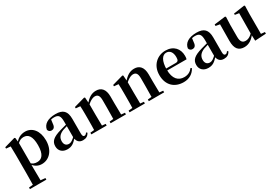

<svg xmlns="http://www.w3.org/2000/svg" viewBox="68 -1637 4311 2980"><g transform="rotate(-30 2223.5 -146.5)"><path d="M36.9 259.3H331.1V230.8L225.4 220.1H146L36.9 230.8ZM109.4 259.3H248.4C246.4 175.6 245.4 83.5 245.4 13V-63L247.1 -75.6V-455L245.8 -460.8L237.2 -540.9L224.2 -550.4L30.2 -495.2V-470.7L109.4 -463.8C111.4 -415.2 112.4 -374.7 112.4 -308.7V13.8C112.4 83.8 111.4 175.6 109.4 259.3ZM395.1 16.2C526.8 16.2 631.9 -93.2 631.9 -271.4C631.9 -449.4 538.1 -551.9 415.6 -551.9C338.5 -551.9 267.6 -517.8 217.5 -437.5H209.1L224 -421.1C273.8 -478.5 311.2 -490.8 352.6 -490.8C435.6 -490.8 487 -429.4 487 -270.1C487 -103.7 428.1 -46.7 347.1 -46.7C301.2 -46.7 267.8 -57.7 230.6 -97.8L212.1 -82.3H224.3C272 -11.6 330.6 16.2 395.1 16.2Z M852.6 16.2C933.4 16.2 973.5 -18.5 1031.7 -82.4H1066.8L1051.3 -135.5C983.4 -62.3 948.2 -45.3 916 -45.3C867.3 -45.3 834.8 -75.1 834.8 -135.9C834.8 -202.7 871.7 -247.7 943.1 -276.7C978.3 -289.6 1036.3 -304.9 1090 -318.9V-344.4C1036.7 -331.6 963.3 -313.4 911.4 -297.9C759 -255.1 709.3 -204.1 709.3 -117.6C709.3 -33.9 769.1 16.2 852.6 16.2ZM1132.1 15.2C1188.2 15.2 1223.5 -5.4 1247.9 -53.4L1230.7 -67.2C1212.5 -41.2 1201.3 -33.8 1185.7 -33.8C1163.7 -33.8 1152.1 -48.4 1152.1 -94.8V-356.2C1152.1 -494.2 1094.2 -551.9 961.1 -551.9C820.4 -551.9 737.8 -495.7 725.2 -406.5C732.9 -376.3 754.6 -360.2 786.3 -360.2C819.7 -360.2 848.1 -381.6 851.9 -439.2L862.1 -516.3L799.8 -491.2C847.9 -510.9 881.8 -518.3 916 -518.3C993.1 -518.3 1020.9 -487.8 1020.9 -381.4V-94C1029 -26.4 1063.7 15.2 1132.1 15.2Z M1287 0H1561.6V-29.9L1455.7 -40.2H1392.6L1287 -29.9ZM1357.2 0H1498.6C1496.6 -50.2 1495.6 -165.6 1495.6 -234.8V-428L1488.2 -541.7L1475.2 -550.4L1279.1 -495.2V-470.7L1357.2 -463.8C1359.9 -415.2 1360.9 -376.3 1360.9 -310.2V-234.8C1360.9 -165.6 1359.9 -50.2 1357.2 0ZM1632.3 0H1906.9V-29.9L1798.8 -40.2H1736.2L1632.3 -29.9ZM1701 0H1842.2C1840.2 -50.2 1838.5 -162.8 1838.5 -234.8V-360.5C1838.5 -492.9 1777.8 -551.9 1685.5 -551.9C1612.8 -551.9 1548.8 -520.8 1473.9 -425.7H1458.6L1463.5 -383.3C1524.4 -454.2 1586 -484.2 1627.2 -484.2C1678 -484.2 1704 -454.1 1704 -369.8V-234.8C1704 -162.8 1703 -50.2 1701 0Z M1972 0H2246.6V-29.9L2140.7 -40.2H2077.6L1972 -29.9ZM2042.2 0H2183.6C2181.6 -50.2 2180.6 -165.6 2180.6 -234.8V-428L2173.2 -541.7L2160.2 -550.4L1964.1 -495.2V-470.7L2042.2 -463.8C2044.9 -415.2 2045.9 -376.3 2045.9 -310.2V-234.8C2045.9 -165.6 2044.9 -50.2 2042.2 0ZM2317.3 0H2591.9V-29.9L2483.8 -40.2H2421.2L2317.3 -29.9ZM2386 0H2527.2C2525.2 -50.2 2523.5 -162.8 2523.5 -234.8V-360.5C2523.5 -492.9 2462.8 -551.9 2370.5 -551.9C2297.8 -551.9 2233.8 -520.8 2158.9 -425.7H2143.6L2148.5 -383.3C2209.4 -454.2 2271 -484.2 2312.2 -484.2C2363 -484.2 2389 -454.1 2389 -369.8V-234.8C2389 -162.8 2388 -50.2 2386 0Z M2937.2 16.2C3036.4 16.2 3110.6 -29.4 3153.1 -109.9L3135.2 -123.2C3099.5 -75.9 3053.1 -47.5 2982.4 -47.5C2878.6 -47.5 2802.7 -117.3 2802.7 -282.7C2802.7 -444.8 2857.5 -518 2925.1 -518C2988.5 -518 3029.3 -468.1 3029.3 -380.4C3029.3 -325.7 3016.6 -304.6 2974.4 -304.6H2719.1V-270.2H3149.7C3154.4 -288.1 3156.4 -306.2 3156.4 -330.9C3156.4 -454.7 3076.8 -551.9 2930.4 -551.9C2788.3 -551.9 2660.6 -448.8 2660.6 -268.8C2660.6 -83.9 2775.3 16.2 2937.2 16.2Z M3378.6 16.2C3459.4 16.2 3499.5 -18.5 3557.7 -82.4H3592.8L3577.3 -135.5C3509.4 -62.3 3474.2 -45.3 3442 -45.3C3393.3 -45.3 3360.8 -75.1 3360.8 -135.9C3360.8 -202.7 3397.7 -247.7 3469.1 -276.7C3504.3 -289.6 3562.3 -304.9 3616 -318.9V-344.4C3562.7 -331.6 3489.3 -313.4 3437.4 -297.9C3285 -255.1 3235.3 -204.1 3235.3 -117.6C3235.3 -33.9 3295.1 16.2 3378.6 16.2ZM3658.1 15.2C3714.2 15.2 3749.5 -5.4 3773.9 -53.4L3756.7 -67.2C3738.5 -41.2 3727.3 -33.8 3711.7 -33.8C3689.7 -33.8 3678.1 -48.4 3678.1 -94.8V-356.2C3678.1 -494.2 3620.2 -551.9 3487.1 -551.9C3346.4 -551.9 3263.8 -495.7 3251.2 -406.5C3258.9 -376.3 3280.6 -360.2 3312.3 -360.2C3345.7 -360.2 3374.1 -381.6 3377.9 -439.2L3388.1 -516.3L3325.8 -491.2C3373.9 -510.9 3407.8 -518.3 3442 -518.3C3519.1 -518.3 3546.9 -487.8 3546.9 -381.4V-94C3555 -26.4 3589.7 15.2 3658.1 15.2Z M4024.7 16.2C4108.9 16.2 4175.2 -33 4225 -103H4272.2L4238.6 -153.8C4199.2 -98 4147.5 -59.5 4090.8 -59.5C4036.4 -59.5 4003.7 -88.6 4003.7 -177.8V-388.7L4009.2 -534.8L3997 -545.4L3797.4 -520.2V-493.5L3901 -475.4L3871 -497.7L3868.3 -187.9C3866.6 -37 3926.3 16.2 4024.7 16.2ZM4216.6 12.4 4414.6 0.7V-28.5L4346.6 -35V-388.7L4350.6 -534.8L4339.9 -545.4L4142.7 -516.6V-493.2L4214.6 -481.6L4211.4 -111.9V-109.4Z"/></g></svg>

Font: Source Han Serif TW VF
Style: Regular
Weight: 250
Designer: Ryoko NISHIZUKA 西塚涼子 (kana & ideographs); Frank Grießhammer (Latin, Greek & Cyrillic); Wenlong ZHANG 张文龙 (bopomofo); San
Foundry: Adobe
Version: Version 2.002;hotconv 1.1.0;makeotfexe 2.6.0